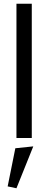

<svg xmlns="http://www.w3.org/2000/svg" viewBox="-20 -738 258 1027"><path d="M68 -718H150V0H68ZM68 269 21 259 62 55 158 45Z"/></svg>

Font: Average Sans
Style: Regular
Weight: 400
Designer: Eduardo Rodriguez Tunni
Foundry: Eduardo Rodriguez Tunni
Version: Version 1.002